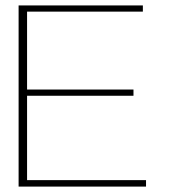

<svg xmlns="http://www.w3.org/2000/svg" viewBox="-20 -690 633 710"><path d="M520 -23.9H80.1V-335.9H473.6V-358.9H80.1V-647H508.3V-669.9H48.8V0H520Z"/></svg>

Font: SaysetthaMai Thin
Style: Regular
Weight: 100
Designer: John M. Durdin
Foundry: Lao Script for Windows
Version: Version 1.101